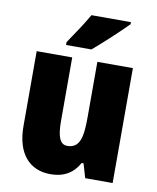

<svg xmlns="http://www.w3.org/2000/svg" viewBox="-86 -833 743 910"><g transform="rotate(10 285.5 -378.0)"><path d="M470 -756V-766H280C255 -722 219 -668 186 -620V-606H308C359 -649 436 -721 470 -756ZM517 -553H346V-289C346 -194 337 -136 274 -136C238 -136 225 -174 225 -248V-553H54V-193C54 -60 118 10 219 10C281 10 327 -15 356 -68H365L385 0H517Z"/></g></svg>

Font: Noto Sans Khmer Condensed Black
Style: Regular
Weight: 900
Width: 3
Designer: Danh Hong and the Monotype Design Team
Foundry: Monotype Imaging Inc.
Version: Version 2.004